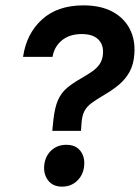

<svg xmlns="http://www.w3.org/2000/svg" viewBox="-20 -682 522 716"><path d="M175 -194 179 -234Q184 -280.5 196 -308Q208 -335.5 229.5 -353.8Q251 -372 283 -390Q306.5 -403.5 324 -415.8Q341.5 -428 352 -443.5Q362.5 -459 364 -482Q366.5 -515.5 346.2 -535.2Q326 -555 284.5 -555Q239 -555 210.5 -531.2Q182 -507.5 176 -470H66Q78.5 -556.5 136.5 -609.2Q194.5 -662 291 -662Q356 -662 399.8 -638.2Q443.5 -614.5 464.2 -573.5Q485 -532.5 481 -481Q478.5 -441.5 463 -413.8Q447.5 -386 423.5 -366Q399.5 -346 370 -329Q340.5 -311.5 322.2 -298.2Q304 -285 295 -268Q286 -251 284 -223L282 -194ZM211.5 14Q177 14 159.2 -9.5Q141.5 -33 145 -66Q148.5 -99.5 171 -120.8Q193.5 -142 227.5 -142Q262 -142 279.2 -120Q296.5 -98 294 -66Q291.5 -31 268.5 -8.5Q245.5 14 211.5 14Z"/></svg>

Font: Karla
Style: Bold Italic
Weight: 700
Italic angle: -8°
Designer: Jonathan Pinhorn
Version: Version 2.004;gftools[0.9.33]